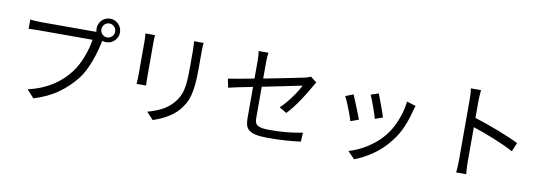

<svg xmlns="http://www.w3.org/2000/svg" viewBox="-62 -1226 4904 1729"><g transform="rotate(10 2390.0 -361.0)"><path d="M833 -623Q859 -623 877.5 -641.5Q896 -660 896 -686Q896 -712 877.5 -731Q859 -750 833 -750Q806 -750 788 -731Q770 -712 770 -686Q770 -660 788 -641.5Q806 -623 833 -623ZM699 -655Q706 -655 714 -655Q722 -655 730 -656Q728 -663 727 -670.5Q726 -678 726 -686Q726 -709 734.5 -728.5Q743 -748 757 -762.5Q771 -777 791 -785.5Q811 -794 833 -794Q855 -794 874.5 -785.5Q894 -777 908.5 -762.5Q923 -748 931.5 -728.5Q940 -709 940 -686Q940 -664 931.5 -644.5Q923 -625 908.5 -610.5Q894 -596 874.5 -587.5Q855 -579 833 -579Q814 -579 796 -585L794 -575Q786 -537 773.5 -491Q761 -445 743.5 -397.5Q726 -350 703.5 -304.5Q681 -259 652 -222Q586 -138 496 -73Q406 -8 275 33L210 -38Q280 -55 335.5 -78.5Q391 -102 436 -131.5Q481 -161 517 -195Q553 -229 583 -268Q609 -301 629.5 -340.5Q650 -380 666 -422Q682 -464 692.5 -504.5Q703 -545 708 -579H219Q191 -579 166.5 -578Q142 -577 124 -576V-661Q144 -659 170 -657Q196 -655 220 -655Z M1255 -718Q1253 -704 1252.5 -685Q1252 -666 1252 -649V-330Q1252 -312 1252.5 -291Q1253 -270 1255 -257H1167Q1168 -268 1169.5 -288.5Q1171 -309 1171 -331V-649Q1171 -662 1170 -683Q1169 -704 1167 -718ZM1698 -725Q1696 -708 1695 -687Q1694 -666 1694 -642V-488Q1694 -402 1688 -342Q1682 -282 1670 -238.5Q1658 -195 1639.5 -163Q1621 -131 1595 -100Q1571 -72 1542.5 -50.5Q1514 -29 1483.5 -12Q1453 5 1423 17.5Q1393 30 1367 39L1305 -27Q1371 -44 1430 -73.5Q1489 -103 1534 -154Q1560 -184 1576 -215Q1592 -246 1600.5 -285Q1609 -324 1612 -374Q1615 -424 1615 -491V-642Q1615 -666 1613.5 -687Q1612 -708 1610 -725Z M1969 -446Q2001 -451 2064.5 -462Q2128 -473 2205 -488V-651Q2205 -673 2203.5 -695.5Q2202 -718 2198 -739H2289Q2285 -718 2283.5 -695Q2282 -672 2282 -651V-502Q2343 -514 2402.5 -525.5Q2462 -537 2512.5 -547.5Q2563 -558 2600 -565.5Q2637 -573 2652 -576Q2686 -584 2703 -594L2759 -550Q2754 -542 2747 -531.5Q2740 -521 2735 -511Q2719 -481 2697 -445.5Q2675 -410 2650 -372.5Q2625 -335 2597 -299Q2569 -263 2540 -233L2473 -273Q2500 -297 2526 -328Q2552 -359 2574.5 -390Q2597 -421 2615 -450.5Q2633 -480 2643 -501Q2637 -500 2603.5 -493Q2570 -486 2520 -475.5Q2470 -465 2407.5 -452.5Q2345 -440 2282 -427V-143Q2282 -118 2287.5 -101.5Q2293 -85 2308.5 -75Q2324 -65 2351 -60.5Q2378 -56 2421 -56Q2504 -56 2575.5 -63Q2647 -70 2719 -84L2715 -2Q2651 7 2578 12Q2505 17 2415 17Q2348 17 2307 8.5Q2266 0 2243.5 -17.5Q2221 -35 2213 -61.5Q2205 -88 2205 -123V-412Q2132 -398 2073 -385.5Q2014 -373 1985 -366Z M3330 -551Q3336 -536 3347 -508Q3358 -480 3369 -448.5Q3380 -417 3390.5 -388.5Q3401 -360 3405 -344L3335 -319Q3331 -335 3321.5 -363.5Q3312 -392 3301 -423Q3290 -454 3279 -482.5Q3268 -511 3260 -527ZM3676 -497Q3671 -482 3667.5 -470.5Q3664 -459 3661 -449Q3642 -370 3610 -295.5Q3578 -221 3526 -156Q3460 -71 3377.5 -15Q3295 41 3214 72L3151 7Q3193 -5 3235.5 -24.5Q3278 -44 3318.5 -70Q3359 -96 3395.5 -127.5Q3432 -159 3462 -196Q3513 -259 3548 -345Q3583 -431 3594 -523ZM3108 -503Q3115 -488 3127 -459Q3139 -430 3152 -398Q3165 -366 3176.5 -336Q3188 -306 3195 -287L3122 -260Q3117 -279 3105.5 -310Q3094 -341 3081.5 -373.5Q3069 -406 3056.5 -434.5Q3044 -463 3037 -475Z M4232 -740Q4230 -717 4228 -689.5Q4226 -662 4226 -641V-485Q4273 -470 4328.5 -451Q4384 -432 4439 -410.5Q4494 -389 4545 -367.5Q4596 -346 4634 -327L4601 -246Q4562 -267 4513.5 -289Q4465 -311 4414.5 -331.5Q4364 -352 4315 -369.5Q4266 -387 4226 -400V-84Q4226 -61 4227.5 -28Q4229 5 4232 29H4140Q4143 6 4144.5 -26Q4146 -58 4146 -84V-641Q4146 -661 4144.5 -689Q4143 -717 4139 -740Z"/></g></svg>

Font: Kinto Sans
Style: Regular
Weight: 400
Designer: Authors: Ryoko NISHIZUKA  (kana & ideographs); Paul D. Hunt (Latin, Greek & Cyrillic); Wenlong ZHANG  (bopomofo); Sandol
Foundry: Adobe Systems Incorporated, ookami Inc.
Version: Version 0.001